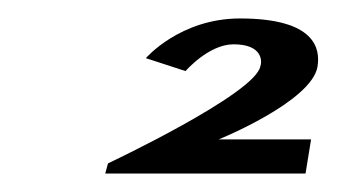

<svg xmlns="http://www.w3.org/2000/svg" viewBox="-20 -604 365 208"><path d="M233 -556C265 -556 264 -537 262 -532C256 -502 97 -427 97 -427L94 -416H311L317 -453H217C217 -453 318 -494 324 -532C327 -551 322 -584 240 -584C175 -584 138 -541 138 -541L181 -527C181 -527 206 -556 233 -556Z"/></svg>

Font: Hussar Milosc
Style: Bold
Weight: 700
Foundry: Cannot Into Space Fonts
Version: Version 1.02